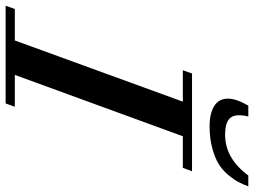

<svg xmlns="http://www.w3.org/2000/svg" viewBox="-186 -773 903 683"><g transform="rotate(90 265.5 -431.5)"><path d="M373.5 -725.6Q327.1 -725.6 301 -742.2Q274.9 -758.8 274.9 -790.5Q274.9 -821.3 299.8 -863.3H338.4Q327.6 -819.3 342.8 -800Q357.9 -780.8 403.3 -780.8Q487.3 -780.8 548.3 -863.3H586.9Q579.6 -843.8 571.5 -828.1Q563.5 -812.5 546.4 -792Q529.3 -771.5 507.8 -758.1Q486.3 -744.6 451.4 -735.1Q416.5 -725.6 373.5 -725.6ZM-55.7 0 -43.9 -32.7H67.9L285.6 -630.4H173.8L185.5 -663.1H533.2L521 -630.4H408.7L190.4 -32.7H303.7L292 0Z"/></g></svg>

Font: Elstob 10pt SemiBold
Style: Italic
Weight: 600
Italic angle: -20°
Designer: Peter S. Baker
Version: Version 1.015